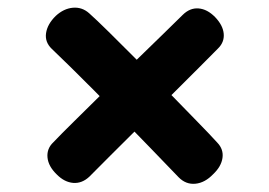

<svg xmlns="http://www.w3.org/2000/svg" viewBox="-20 -567 690 492"><path d="M537 -201.3Q553.3 -184.2 550.1 -162.2Q546.9 -140.2 526.3 -120.7Q505.2 -98.6 480.8 -96.2Q456.4 -93.8 437.8 -112.7Q401.4 -150.8 364.2 -189Q327 -227.2 291.1 -264.2Q255.1 -301.1 221.9 -334.4Q188.7 -367.8 160.9 -395.1Q133.1 -422.3 112.6 -441.9Q94.7 -459 98 -482Q101.3 -505 122.7 -526.1Q143.2 -545.1 166.8 -547.2Q190.3 -549.2 208.4 -533.1Q226.4 -517.1 258.8 -485.2Q291.1 -453.2 331.1 -413.2Q371 -373.1 410.7 -332.2Q450.3 -291.2 484.2 -256.8Q518 -222.3 537 -201.3ZM209.1 -114.4Q190.2 -96.6 167.7 -98.3Q145.2 -100.1 125.7 -119.7Q103.8 -140.8 101.7 -163.6Q99.6 -186.4 116.9 -202.6Q134.9 -221.6 168.7 -254.9Q202.6 -288.2 243.6 -328.8Q284.7 -369.3 325.3 -409Q366 -448.7 398.9 -480.6Q431.9 -512.6 447.9 -528.6Q466.6 -547.2 488.8 -545.4Q511 -543.7 531.1 -523.3Q551.4 -502.2 553.3 -480.4Q555.2 -458.6 538.1 -442.2Q523.1 -427.2 491.7 -395.5Q460.2 -363.8 420.2 -324.2Q380.1 -284.7 338.9 -244Q297.8 -203.3 263.4 -168.9Q229.1 -134.4 209.1 -114.4Z"/></svg>

Font: Playpen Sans Hebrew
Style: Regular
Weight: 400
Designer: Tom Grace, Laura Meseguer, Veronika Burian, José Scaglione
Foundry: TypeTogether
Version: Version 2.000